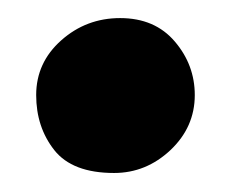

<svg xmlns="http://www.w3.org/2000/svg" viewBox="-20 -524 265 207"><path d="M103 -337.5Q58 -337.5 38.5 -362.2Q19 -387 19 -421.5Q19 -456.5 46 -480.5Q73 -504.5 109.5 -504.5Q147 -504.5 168.5 -479.2Q190 -454 190 -421.5Q190 -387 163.8 -362.2Q137.5 -337.5 103 -337.5Z"/></svg>

Font: Grandstander
Style: Bold
Weight: 700
Designer: Tyler Finck
Foundry: Etcetera Type Co
Version: Version 1.200; ttfautohint (v1.8.3)